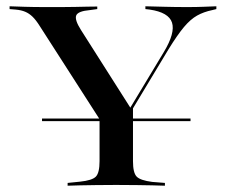

<svg xmlns="http://www.w3.org/2000/svg" viewBox="-20 -591 717 611"><path d="M113.7 -205.6V-213.7H586.3V-205.6ZM329.8 -160.5 106.5 -508.1Q94.4 -527.4 83.5 -537.9Q72.6 -548.4 60.1 -553.6Q47.6 -558.9 29.8 -560.5L10.5 -562.1V-571Q29.8 -570.2 58.5 -569.4Q87.1 -568.5 122.6 -568.5H125H129.8Q154 -568.5 176.6 -568.5Q199.2 -568.5 219.8 -569Q240.3 -569.4 257.7 -569.8Q275 -570.2 289.5 -570.2V-562.1L266.1 -558.9Q228.2 -555.6 222.6 -541.9Q216.9 -528.2 237.9 -495.2L398.4 -242.7L385.5 -233.1L501.6 -425.8Q537.9 -486.3 527.4 -519Q516.9 -551.6 456.5 -560.5L442.7 -562.1V-571Q473.4 -570.2 505.6 -569.4Q537.9 -568.5 575.8 -568.5Q605.6 -568.5 627 -569.4Q648.4 -570.2 668.5 -571V-562.1L655.6 -558.9Q628.2 -553.2 607.3 -541.5Q586.3 -529.8 565.3 -504.8Q544.4 -479.8 516.1 -433.9L351.6 -160.5ZM341.9 -2.4Q312.1 -2.4 285.1 -2Q258.1 -1.6 235.5 -1.2Q212.9 -0.8 195.2 0V-8.9L234.7 -12.9Q273.4 -16.9 285.1 -29Q296.8 -41.1 296.8 -78.2V-250.8L362.1 -188.7L403.2 -254V-78.2Q403.2 -41.1 414.9 -29Q426.6 -16.9 464.5 -12.1L504.8 -8.9V0Q487.1 -0.8 464.5 -1.2Q441.9 -1.6 415.3 -2Q388.7 -2.4 357.3 -2.4H350Z"/></svg>

Font: Playfair 144pt SemiExpanded SemiBold
Style: Regular
Weight: 600
Width: 6
Designer: Claus Eggers Sørensen
Foundry: Claus Eggers Sørensen
Version: Version 2.203